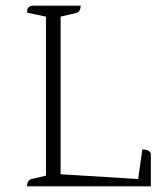

<svg xmlns="http://www.w3.org/2000/svg" viewBox="-20 -661 593 681"><path d="M76 0Q76 -22 92 -26L143 -38V-602L76 -616Q76 -628 79.5 -633Q83 -638 94 -641H266Q266 -619 250 -615L195 -602V-43L470 -26L485 -131Q509 -131 515 -117V0Z"/></svg>

Font: Petrona ExtraLight
Style: Regular
Weight: 200
Designer: Ringo R. Seeber
Foundry: Ringo R. Seeber
Version: Version 2.001; ttfautohint (v1.8.3)